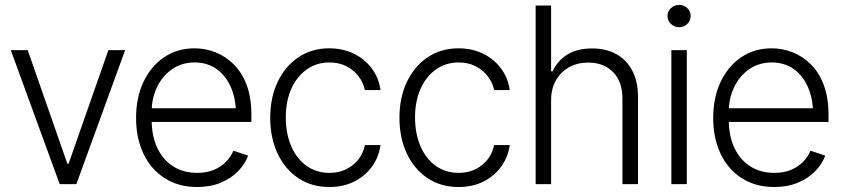

<svg xmlns="http://www.w3.org/2000/svg" viewBox="-20 -750 3432 782"><path d="M489.7 -545.9 291 0H223.1L23.9 -545.9H92.8L254.4 -83H259.3L421.4 -545.9Z M783.2 11.7Q707 11.7 650.9 -24.2Q594.7 -60.1 564.5 -123.5Q534.2 -187 534.2 -269.5Q534.2 -352.1 564.2 -416Q594.2 -480 647.9 -516.6Q701.7 -553.2 772.5 -553.2Q816.4 -553.2 857.9 -536.9Q899.4 -520.5 932.6 -487.3Q965.8 -454.1 984.9 -403.1Q1003.9 -352.1 1003.9 -281.7V-253.4H577.6V-309.1H969.7L940.9 -287.6Q940.9 -347.2 920.7 -394Q900.4 -440.9 862.8 -468.3Q825.2 -495.6 772.5 -495.6Q720.2 -495.6 680.7 -468Q641.1 -440.4 619.4 -394.8Q597.7 -349.1 597.7 -294.9V-262.2Q597.7 -196.8 620.4 -148.2Q643.1 -99.6 684.8 -72.8Q726.6 -45.9 783.2 -45.9Q821.8 -45.9 851.1 -58.1Q880.4 -70.3 900.4 -91.1Q920.4 -111.8 930.7 -136.2L990.7 -116.2Q978 -82 950 -53Q921.9 -23.9 879.6 -6.1Q837.4 11.7 783.2 11.7Z M1321.8 11.7Q1248.5 11.7 1194.3 -24.9Q1140.1 -61.5 1110.4 -125.2Q1080.6 -189 1080.6 -270Q1080.6 -352.5 1110.8 -416.3Q1141.1 -480 1195.3 -516.6Q1249.5 -553.2 1320.8 -553.2Q1375.5 -553.2 1419.9 -532Q1464.4 -510.7 1493.4 -472.4Q1522.5 -434.1 1529.8 -383.3H1466.3Q1459.5 -414.1 1440.2 -439.5Q1420.9 -464.8 1390.9 -480.2Q1360.8 -495.6 1321.8 -495.6Q1269.5 -495.6 1229.5 -467.3Q1189.5 -439 1166.7 -388.7Q1144 -338.4 1144 -272Q1144 -206.1 1166 -154.8Q1188 -103.5 1228.3 -74.7Q1268.6 -45.9 1321.8 -45.9Q1376 -45.9 1415.5 -76.7Q1455.1 -107.4 1466.3 -159.2H1529.8Q1522.9 -109.9 1494.9 -71.3Q1466.8 -32.7 1422.6 -10.5Q1378.4 11.7 1321.8 11.7Z M1848.1 11.7Q1774.9 11.7 1720.7 -24.9Q1666.5 -61.5 1636.7 -125.2Q1606.9 -189 1606.9 -270Q1606.9 -352.5 1637.2 -416.3Q1667.5 -480 1721.7 -516.6Q1775.9 -553.2 1847.2 -553.2Q1901.9 -553.2 1946.3 -532Q1990.7 -510.7 2019.8 -472.4Q2048.8 -434.1 2056.2 -383.3H1992.7Q1985.8 -414.1 1966.6 -439.5Q1947.3 -464.8 1917.2 -480.2Q1887.2 -495.6 1848.1 -495.6Q1795.9 -495.6 1755.9 -467.3Q1715.8 -439 1693.1 -388.7Q1670.4 -338.4 1670.4 -272Q1670.4 -206.1 1692.4 -154.8Q1714.4 -103.5 1754.6 -74.7Q1794.9 -45.9 1848.1 -45.9Q1902.3 -45.9 1941.9 -76.7Q1981.4 -107.4 1992.7 -159.2H2056.2Q2049.3 -109.9 2021.2 -71.3Q1993.2 -32.7 1949 -10.5Q1904.8 11.7 1848.1 11.7Z M2224.6 -340.8V0H2161.6V-727.5H2224.6V-459.5H2231Q2250 -502 2290 -527.3Q2330.1 -552.7 2392.1 -552.7Q2447.3 -552.7 2489.3 -530Q2531.2 -507.3 2554.9 -462.9Q2578.6 -418.5 2578.6 -353V0H2515.1V-349.1Q2515.1 -417 2477.3 -456.1Q2439.5 -495.1 2375.5 -495.1Q2332 -495.1 2298.1 -476.3Q2264.2 -457.5 2244.4 -423.1Q2224.6 -388.7 2224.6 -340.8Z M2714.4 0V-545.9H2777.3V0ZM2746.1 -639.2Q2726.6 -639.2 2712.6 -652.6Q2698.7 -666 2698.7 -685.1Q2698.7 -703.6 2712.6 -716.8Q2726.6 -730 2746.1 -730Q2765.6 -730 2779.3 -716.8Q2793 -703.6 2793 -685.1Q2793 -666 2779.3 -652.6Q2765.6 -639.2 2746.1 -639.2Z M3133.8 11.7Q3057.6 11.7 3001.5 -24.2Q2945.3 -60.1 2915 -123.5Q2884.8 -187 2884.8 -269.5Q2884.8 -352.1 2914.8 -416Q2944.8 -480 2998.5 -516.6Q3052.2 -553.2 3123 -553.2Q3167 -553.2 3208.5 -536.9Q3250 -520.5 3283.2 -487.3Q3316.4 -454.1 3335.4 -403.1Q3354.5 -352.1 3354.5 -281.7V-253.4H2928.2V-309.1H3320.3L3291.5 -287.6Q3291.5 -347.2 3271.2 -394Q3251 -440.9 3213.4 -468.3Q3175.8 -495.6 3123 -495.6Q3070.8 -495.6 3031.2 -468Q2991.7 -440.4 2970 -394.8Q2948.2 -349.1 2948.2 -294.9V-262.2Q2948.2 -196.8 2970.9 -148.2Q2993.7 -99.6 3035.4 -72.8Q3077.1 -45.9 3133.8 -45.9Q3172.4 -45.9 3201.7 -58.1Q3231 -70.3 3251 -91.1Q3271 -111.8 3281.2 -136.2L3341.3 -116.2Q3328.6 -82 3300.5 -53Q3272.5 -23.9 3230.2 -6.1Q3188 11.7 3133.8 11.7Z"/></svg>

Font: Inter Tight Light
Style: Regular
Weight: 300
Designer: Rasmus Andersson
Foundry: rsms
Version: Version 3.004